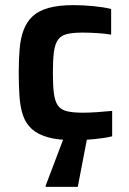

<svg xmlns="http://www.w3.org/2000/svg" viewBox="-20 -538 502 748"><path d="M268 8Q207 8 167.5 -3Q128 -14 104.5 -35Q81 -56 70 -87.5Q59 -119 56 -161.5Q53 -204 53 -256Q53 -306 56.5 -347.5Q60 -389 72 -421Q84 -453 107 -474.5Q130 -496 169 -507Q208 -518 267 -518Q305 -518 345 -514Q385 -510 413 -503V-403Q392 -407 360 -409Q328 -411 301 -411Q262 -411 239.5 -405Q217 -399 205.5 -382.5Q194 -366 190 -335Q186 -304 186 -255Q186 -205 190 -174Q194 -143 206 -126.5Q218 -110 241.5 -104.5Q265 -99 303 -99Q327 -99 357.5 -101Q388 -103 417 -106V-7Q389 0 348 4Q307 8 268 8ZM158 190V185L235 -18H322V-13L283 190Z"/></svg>

Font: Saira Thin SemiBold
Style: Regular
Weight: 600
Version: Version 1.101